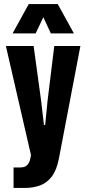

<svg xmlns="http://www.w3.org/2000/svg" viewBox="-20 -761 426 948"><path d="M47 167V66H79Q94 66 104.5 61Q115 56 122 43.5Q129 31 132 11L143 -60L139 31L9 -534H146L183 -264L197 -144H203L215 -265L248 -534H377L271 21Q260 79 235.5 111Q211 143 176.5 155Q142 167 102 167ZM42 -596 122 -741H265L345 -596H231L194 -676L156 -596Z"/></svg>

Font: Mona Sans Condensed
Style: Bold
Weight: 700
Width: 3
Designer: Deni Anggara
Foundry: GitHub
Version: Version 2.000